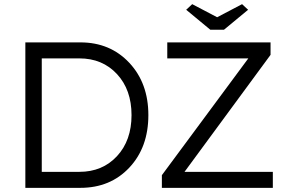

<svg xmlns="http://www.w3.org/2000/svg" viewBox="-20 -904 1390 924"><path d="M102 0V-700H367Q510 -700 602 -602Q694 -504 694 -350Q694 -195 602.5 -97.5Q511 0 367 0ZM181 -77H362Q473 -77 543 -152.5Q613 -228 613 -350Q613 -472 543 -547.5Q473 -623 362 -623H181ZM759 0V-61L1175 -623H785V-700H1282V-640L868 -77H1293V0ZM876 -857 905 -884 1025 -821 1145 -884 1174 -857 1058 -761H992Z"/></svg>

Font: Easer Grotesk Light
Style: Regular
Weight: 300
Designer: Boardeaser, Bonnie Shaver-Troup, Thomas Jockin
Foundry: Lexend
Version: Version 1.008;Glyphs 3.1.2 (3151)